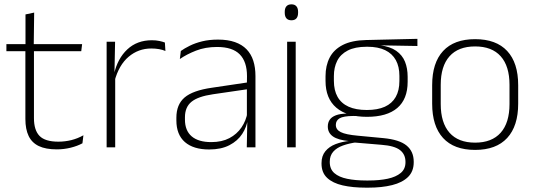

<svg xmlns="http://www.w3.org/2000/svg" viewBox="-20 -679 2463 885"><path d="M242 9.5Q190.5 9.5 158.8 -5.8Q127 -21 112 -52.2Q97 -83.5 97 -130.5V-459H136.5V-134.5Q136.5 -79 162.2 -52.5Q188 -26 249 -26Q279.5 -26 308.8 -33.2Q338 -40.5 364.5 -55.5L360 -18.5Q337 -6 305.8 1.8Q274.5 9.5 242 9.5ZM9.5 -443V-475.5H358.5L354.5 -443ZM97.5 -469.5V-612.5L137.5 -621L135.5 -469.5Z M508 -305 495 -334 505.5 -337.5Q522 -409.5 567 -451.5Q612 -493.5 680 -493.5Q699.5 -493.5 714.5 -490.2Q729.5 -487 740 -483L742.5 -444Q730 -449.5 713.5 -452.5Q697 -455.5 677.5 -455.5Q618 -455.5 573 -417.5Q528 -379.5 508 -305ZM471.5 0V-486.5H510.5L507.5 -338L511 -334.5V0Z M1117.5 0 1120 -125 1118 -131.5V-290L1118.5 -328Q1118.5 -394.5 1085 -428.5Q1051.5 -462.5 980.5 -462.5Q926.5 -462.5 883.2 -445.5Q840 -428.5 809 -407L813.5 -444Q830 -456 854.8 -468.2Q879.5 -480.5 912 -488.5Q944.5 -496.5 985 -496.5Q1030 -496.5 1062.8 -485Q1095.5 -473.5 1116.5 -451.8Q1137.5 -430 1147.5 -399Q1157.5 -368 1157.5 -328.5V0ZM944 10Q871.5 10 832.2 -24.2Q793 -58.5 793 -124V-136.5Q793 -197.5 831 -229.8Q869 -262 956 -274.5L1127.5 -300L1129.5 -269L961.5 -244.5Q893 -234.5 862.8 -210Q832.5 -185.5 832.5 -138.5V-128Q832.5 -77 863.5 -50.5Q894.5 -24 954 -24Q1002.5 -24 1037.2 -42.2Q1072 -60.5 1093.2 -91.8Q1114.5 -123 1121 -162L1131.5 -131H1122.5Q1117.5 -94 1096.5 -61.8Q1075.5 -29.5 1037.5 -9.8Q999.5 10 944 10Z M1303.5 0V-486.5H1343V0ZM1323.5 -585.5Q1308 -585.5 1300.2 -594.5Q1292.5 -603.5 1292.5 -620.5V-624.5Q1292.5 -641 1300.2 -650Q1308 -659 1323.5 -659Q1338.5 -659 1346.2 -650Q1354 -641 1354 -624.5V-620.5Q1354 -603 1346.2 -594.2Q1338.5 -585.5 1323.5 -585.5Z M1671.5 -140.5Q1579.5 -140.5 1530 -182.8Q1480.5 -225 1480.5 -306V-328Q1480.5 -376.5 1499.5 -413.5Q1518.5 -450.5 1560 -471.8Q1601.5 -493 1668 -494.5L1904 -500V-467L1730.5 -470V-470.5Q1778 -464.5 1806.2 -444.8Q1834.5 -425 1846.8 -394.5Q1859 -364 1859 -325V-302Q1859 -222 1811.2 -181.2Q1763.5 -140.5 1671.5 -140.5ZM1668.5 153H1678Q1729 153 1767.2 144.8Q1805.5 136.5 1827.2 118.2Q1849 100 1849 69V67Q1849 32.5 1823.8 12.8Q1798.5 -7 1739 -11.5L1608 -22.5L1626.5 -23.5Q1589 -18.5 1560.5 -8.2Q1532 2 1516 20.2Q1500 38.5 1500 66.5V68Q1500 100.5 1521.2 119Q1542.5 137.5 1580.5 145.2Q1618.5 153 1668.5 153ZM1667 186Q1605.5 186 1559.5 175.5Q1513.5 165 1487.8 140.8Q1462 116.5 1462 75V73Q1462 39.5 1479.8 18Q1497.5 -3.5 1527 -14.8Q1556.5 -26 1591.5 -29.5L1590.5 -28.5Q1538 -33.5 1514.5 -50.2Q1491 -67 1491 -95.5V-96Q1491 -114 1499.8 -127Q1508.5 -140 1528 -147.5Q1547.5 -155 1578.5 -155.5V-163L1646.5 -144L1608 -144.5Q1563 -144 1545.5 -133.8Q1528 -123.5 1528 -103.5V-103Q1528 -81.5 1550.8 -70Q1573.5 -58.5 1629.5 -53.5L1746 -42.5Q1821 -35.5 1854 -8.2Q1887 19 1887 66.5V69Q1887 111 1860.8 136.8Q1834.5 162.5 1787.5 174.2Q1740.5 186 1677.5 186ZM1671 -172Q1720.5 -172 1753.8 -187Q1787 -202 1804 -232Q1821 -262 1821 -305.5V-329.5Q1821 -372 1804.5 -402Q1788 -432 1755.2 -447.8Q1722.5 -463.5 1674 -463.5H1670Q1616.5 -463.5 1583 -446.2Q1549.5 -429 1534.2 -398.5Q1519 -368 1519 -328.5V-307Q1519 -262.5 1536 -232.5Q1553 -202.5 1586.8 -187.2Q1620.5 -172 1671 -172Z M2170 12Q2072.5 12 2022.2 -43Q1972 -98 1972 -201V-286.5Q1972 -389.5 2022.5 -444Q2073 -498.5 2170 -498.5Q2267 -498.5 2317.8 -444Q2368.5 -389.5 2368.5 -286.5V-201Q2368.5 -98 2317.8 -43Q2267 12 2170 12ZM2170 -21.5Q2247 -21.5 2287.8 -67.2Q2328.5 -113 2328.5 -199.5V-288Q2328.5 -374 2288 -419.5Q2247.5 -465 2170 -465Q2092.5 -465 2052 -419.5Q2011.5 -374 2011.5 -288V-199.5Q2011.5 -113 2052 -67.2Q2092.5 -21.5 2170 -21.5Z"/></svg>

Font: Anek Latin Medium ExtraLight
Style: Regular
Weight: 250
Version: Version 1.003